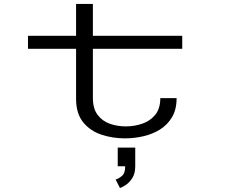

<svg xmlns="http://www.w3.org/2000/svg" viewBox="-20 -678 1140 954"><path d="M358 -187.5V-435.5H119V-500H358V-658.5H441.5V-500H885.5V-435.5H441.5V-192Q441.5 -138.5 464.8 -107.5Q488 -76.5 525.5 -63.2Q563 -50 605.5 -50Q647 -50 686.2 -63.2Q725.5 -76.5 751 -107.2Q776.5 -138 776.5 -190.5H857.5Q857.5 -134 834.8 -95.8Q812 -57.5 774.5 -34.2Q737 -11 691.5 -0.8Q646 9.5 601 9.5Q538.5 9.5 483 -9.2Q427.5 -28 392.8 -71Q358 -114 358 -187.5ZM565 148V55.5H652V148Q652 182.5 638.5 204.8Q625 227 607.2 239.5Q589.5 252 576 256L554.5 214Q568.5 210.5 585.5 196.5Q602.5 182.5 602 148Z"/></svg>

Font: Trispace Expanded Light
Style: Regular
Weight: 300
Width: 7
Designer: Tyler Finck
Foundry: Etcetera Type Company
Version: Version 1.210; ttfautohint (v1.8.3)